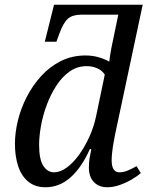

<svg xmlns="http://www.w3.org/2000/svg" viewBox="-20 -780 622 810"><path d="M172 10Q128 10 99 -14Q70 -38 56.5 -79.5Q43 -121 43 -173Q43 -220 55.5 -271.5Q68 -323 93 -371.5Q118 -420 154 -459.5Q190 -499 237 -522.5Q284 -546 341 -546Q370 -546 396 -538.5Q422 -531 441 -520Q442 -531 444.5 -546.5Q447 -562 450 -578L479 -718H322Q286 -718 266.5 -701Q247 -684 230 -637L218 -604H169L208 -760H582L466 -215Q464 -204 460 -183Q456 -162 453.5 -140Q451 -118 451 -104Q451 -53 484 -53Q501 -53 519 -60.5Q537 -68 556 -79L574 -50Q560 -37 536 -23Q512 -9 485 0.5Q458 10 433 10Q397 10 376 -12Q355 -34 355 -73Q355 -93 357.5 -109.5Q360 -126 365 -151H359Q325 -74 278 -32Q231 10 172 10ZM208 -53Q234 -53 261.5 -73Q289 -93 313.5 -127Q338 -161 357 -203Q376 -245 385 -288L422 -465Q411 -483 390 -492Q369 -501 346 -501Q306 -501 274 -478.5Q242 -456 218 -419Q194 -382 177.5 -338Q161 -294 153 -249.5Q145 -205 145 -169Q145 -107 163 -80Q181 -53 208 -53Z"/></svg>

Font: NotoSerif-Italic
Style: Regular
Weight: 400
Italic angle: -12°
Designer: Monotype Design Team
Foundry: Monotype Imaging Inc.
Version: Version 2.007; ttfautohint (v1.8) -l 8 -r 50 -G 200 -x 14 -D